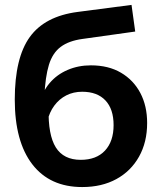

<svg xmlns="http://www.w3.org/2000/svg" viewBox="-20 -740 654 776"><path d="M312.2 16Q181.5 16 110.6 -75.9Q39.7 -167.9 39.7 -337.7Q39.7 -506.2 100.4 -590.4Q161.2 -674.6 294.1 -691.8L511.6 -720.2L526.5 -612.5L313.2 -582.6Q258.2 -575.1 225.4 -550.6Q192.5 -526.1 177.7 -478Q163 -430 159.3 -350.9L140.2 -320.3Q151.1 -369.8 180.7 -404.4Q210.2 -439 253.4 -457.4Q296.5 -475.9 347.3 -475.9Q418.4 -475.9 469 -446.1Q519.6 -416.4 547.2 -364.1Q574.7 -311.9 574.7 -242.9Q574.7 -165.3 541.9 -106.9Q509.2 -48.4 450.3 -16.2Q391.5 16 312.2 16ZM306.3 -94Q369.5 -94 404.3 -131.3Q439.1 -168.7 439.1 -234.3Q439.1 -299.2 406 -334.2Q373 -369.2 312.1 -369.2Q276.8 -369.2 248.1 -354.6Q219.4 -340 199.4 -313Q179.4 -286.1 171 -248.7L176.5 -301.4Q174.1 -194.5 205.6 -144.2Q237.1 -94 306.3 -94Z"/></svg>

Font: Wix Madefor Display
Style: Regular
Weight: 400
Designer: Dalton Maag Ltd
Foundry: Dalton Maag Ltd
Version: Version 3.100